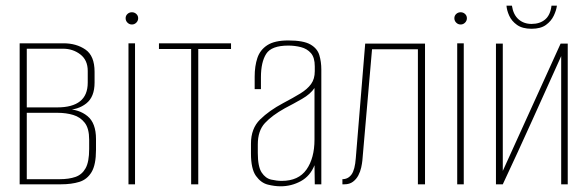

<svg xmlns="http://www.w3.org/2000/svg" viewBox="-20 -647 2062 674"><path d="M49 0V-495H203Q248 -495 280 -473Q312 -451 312 -395V-357Q312 -307 283 -284Q254 -261 211 -261V-264Q257 -264 287 -239.5Q317 -215 317 -159V-121Q317 -69 301.5 -43Q286 -17 258.5 -8.5Q231 0 194 0ZM74 -18H190Q222 -18 245 -26Q268 -34 280.5 -56.5Q293 -79 293 -124V-157Q293 -196 277.5 -216Q262 -236 237 -243.5Q212 -251 182 -251H74ZM74 -270H181Q234 -270 261 -291.5Q288 -313 288 -357V-398Q288 -436 262 -456Q236 -476 201 -476H74Z M431 0V-495H454V0ZM443 -561Q434 -561 427.5 -567.5Q421 -574 421 -583Q421 -592 427.5 -598Q434 -604 443 -604Q452 -604 458.5 -598Q465 -592 465 -583Q465 -574 458.5 -567.5Q452 -561 443 -561Z M651 0V-475H538V-495H791V-475H676V0Z M965 7Q944 7 920 1Q896 -5 878.5 -29.5Q861 -54 861 -108V-143Q861 -196 893 -227.5Q925 -259 974 -285Q1010 -304 1034.5 -319Q1059 -334 1072 -352Q1085 -370 1085 -397V-414Q1085 -445 1071.5 -460.5Q1058 -476 1036.5 -481.5Q1015 -487 992 -487Q933 -487 914.5 -458Q896 -429 896 -376V-334H874V-378Q874 -415 883.5 -443.5Q893 -472 918.5 -488.5Q944 -505 992 -505Q1045 -505 1069.5 -491Q1094 -477 1101 -453.5Q1108 -430 1108 -403V0H1085L1084 -67Q1069 -29 1036 -11Q1003 7 965 7ZM969 -12Q1028 -12 1056 -52Q1084 -92 1084 -157V-338Q1070 -317 1040.5 -300Q1011 -283 980 -267Q935 -242 910 -215Q885 -188 885 -140V-110Q885 -62 898.5 -41.5Q912 -21 932 -16.5Q952 -12 969 -12Z M1182 0V-18Q1202 -18 1214 -34.5Q1226 -51 1229 -92L1262 -494H1472V0H1447V-474H1286L1252 -83Q1251 -73 1248 -59Q1245 -45 1238 -31.5Q1231 -18 1219 -9Q1207 0 1189 0Z M1585 0V-495H1608V0ZM1597 -561Q1588 -561 1581.5 -567.5Q1575 -574 1575 -583Q1575 -592 1581.5 -598Q1588 -604 1597 -604Q1606 -604 1612.5 -598Q1619 -592 1619 -583Q1619 -574 1612.5 -567.5Q1606 -561 1597 -561Z M1721 0V-494H1745V-47L1948 -494H1973V0H1950V-450Q1899 -337 1848.5 -225Q1798 -113 1745 0ZM1846 -546Q1814 -546 1795 -559.5Q1776 -573 1767.5 -592Q1759 -611 1758 -627H1777Q1782 -595 1800.5 -579Q1819 -563 1846 -563Q1875 -563 1893.5 -578.5Q1912 -594 1916 -627H1935Q1933 -611 1924 -592Q1915 -573 1896.5 -559.5Q1878 -546 1846 -546Z"/></svg>

Font: Alumni Sans SC Thin
Style: Regular
Weight: 100
Designer: Robert E. Leuschke
Foundry: Robert E. Leuschke
Version: Version 1.018